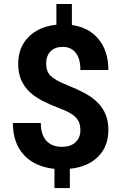

<svg xmlns="http://www.w3.org/2000/svg" viewBox="-20 -844 614 969"><path d="M385.7 -187Q385.7 -227.1 363.5 -250.7Q341.3 -274.4 288.1 -294.4Q234.9 -314.5 196.3 -334.2Q157.7 -354 130.1 -379.6Q102.5 -405.3 87.2 -439.9Q71.8 -474.6 71.8 -522.5Q71.8 -605 124.5 -657.7Q177.2 -710.4 264.6 -719.2V-823.7H342.8V-717.8Q429.2 -705.6 478 -645.8Q526.9 -585.9 526.9 -490.7H385.7Q385.7 -549.3 361.6 -578.4Q337.4 -607.4 296.9 -607.4Q256.8 -607.4 234.9 -584.7Q212.9 -562 212.9 -522Q212.9 -484.9 234.4 -462.4Q255.9 -439.9 314.2 -416.5Q372.6 -393.1 410.2 -372.3Q447.8 -351.6 473.6 -325.4Q499.5 -299.3 513.2 -265.9Q526.9 -232.4 526.9 -188Q526.9 -105 475.1 -53.2Q423.3 -1.5 332.5 7.8V105H254.9V8.3Q154.8 -2.4 99.9 -62.7Q44.9 -123 44.9 -223.1H186Q186 -165 213.6 -134Q241.2 -103 293 -103Q335.9 -103 360.8 -125.7Q385.7 -148.4 385.7 -187Z"/></svg>

Font: Vazir FD
Style: Bold-FD
Weight: 700
Designer: Saber Rastikerdar
Foundry: Saber Rastikerdar
Version: Version 30.1.0